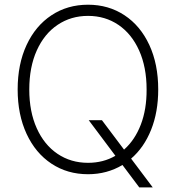

<svg xmlns="http://www.w3.org/2000/svg" viewBox="-20 -737 754 823"><path d="M417 -221.7 511.7 -95.7Q558.1 -136.7 583.5 -202.6Q608.9 -268.6 608.4 -353.5Q608.4 -449.2 576.4 -520.5Q544.4 -591.8 487.5 -630.4Q430.7 -668.9 357.4 -668.9Q284.2 -668.9 227.1 -630.6Q169.9 -592.3 137.7 -520.8Q105.5 -449.2 105.5 -353.5Q105.5 -258.3 137.5 -187.3Q169.4 -116.2 226.6 -77.6Q283.7 -39.1 357.4 -39.1Q422.9 -39.1 474.6 -69.3L360.4 -221.7ZM542 -57.1 634.8 66.4H577.1L504.9 -29.8Q438.5 9.8 357.4 9.8Q269 9.8 200.7 -35.4Q132.3 -80.6 94 -163.1Q55.7 -245.6 55.7 -353.5Q55.7 -461.9 94 -544.2Q132.3 -626.5 200.7 -671.6Q269 -716.8 357.4 -716.8Q445.3 -716.8 513.7 -671.6Q582 -626.5 620.1 -544.2Q658.2 -461.9 658.2 -353.5Q658.2 -256.8 627.7 -180.7Q597.2 -104.5 542 -57.1Z"/></svg>

Font: Pretendard ExtraLight
Style: Regular
Weight: 200
Designer: Base glyphs from Inter by Rasmus Andersson; Hangeul glyphs from Noto Sans CJK(Source Han Sans) by Jang Soo-young and Kan
Foundry: Kil Hyung-jin
Version: Version 1.309